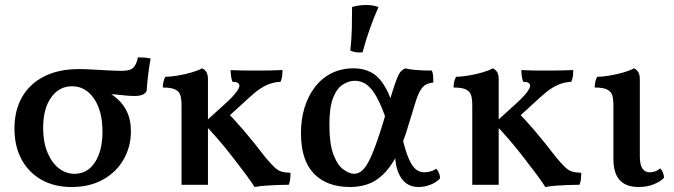

<svg xmlns="http://www.w3.org/2000/svg" viewBox="-20 -741 2705 770"><path d="M267 9Q198 9 146.5 -20Q95 -49 66.5 -101.5Q38 -154 38 -226Q38 -299 69 -352.5Q100 -406 158 -435Q216 -464 298 -464Q322 -464 353.5 -462Q385 -460 416.5 -458.5Q448 -457 470 -457Q503 -457 515.5 -470.5Q528 -484 533 -511Q545 -511 559.5 -510Q574 -509 584 -506Q578 -474 574 -439.5Q570 -405 568 -376Q562 -365 550 -360.5Q538 -356 519 -356Q498 -356 469 -359.5Q440 -363 398 -365L401 -378Q431 -363 454.5 -341Q478 -319 491.5 -288Q505 -257 505 -214Q505 -153 476 -102Q447 -51 393.5 -21Q340 9 267 9ZM279 -44Q331 -44 361 -90.5Q391 -137 391 -213Q391 -296 357 -345.5Q323 -395 269 -395Q217 -395 185 -350Q153 -305 153 -228Q153 -172 170 -130.5Q187 -89 215.5 -66.5Q244 -44 279 -44Z M1113 -460Q1113 -448 1111.5 -435.5Q1110 -423 1105 -413Q1085 -412 1066 -406Q1047 -400 1027 -387.5Q1007 -375 982 -352L879 -258L880 -302Q919 -263 957.5 -218Q996 -173 1046 -108Q1068 -82 1081.5 -69.5Q1095 -57 1108.5 -53Q1122 -49 1145 -48Q1145 -33 1143.5 -21Q1142 -9 1138 0Q1114 0 1090.5 1Q1067 2 1045 3.5Q1023 5 1001 9Q988 -12 964 -44Q940 -76 911 -113.5Q882 -151 852 -185.5Q822 -220 796 -246L881 -323Q913 -352 926.5 -370Q940 -388 940 -397Q940 -405 933 -409Q926 -413 912 -413Q908 -425 906.5 -436.5Q905 -448 905 -460Q925 -459 945 -458.5Q965 -458 984 -458Q1003 -458 1019 -458Q1038 -458 1062.5 -458.5Q1087 -459 1113 -460ZM814 -295V0H708V-295ZM790 -467Q800 -463 807 -453Q814 -443 814 -423V-285H708V-319Q708 -343 703.5 -358.5Q699 -374 683 -382Q667 -390 633 -390Q633 -402 635.5 -413Q638 -424 643 -433Q663 -433 693 -438Q723 -443 750 -451Q777 -459 790 -467Z M1384 9Q1291 9 1239 -44.5Q1187 -98 1187 -207Q1187 -263 1201.5 -310Q1216 -357 1243.5 -392.5Q1271 -428 1310 -447.5Q1349 -467 1399 -467Q1438 -467 1469 -450.5Q1500 -434 1525 -391.5Q1550 -349 1571 -269L1530 -258Q1510 -317 1490.5 -352Q1471 -387 1450 -402Q1429 -417 1403 -417Q1379 -417 1355 -402Q1331 -387 1316 -349Q1301 -311 1301 -240Q1301 -165 1317 -122Q1333 -79 1357 -61.5Q1381 -44 1400 -44Q1421 -44 1438 -62.5Q1455 -81 1473.5 -125.5Q1492 -170 1516 -248Q1538 -322 1551 -364.5Q1564 -407 1572.5 -427.5Q1581 -448 1588.5 -455.5Q1596 -463 1606 -467Q1623 -462 1652 -460Q1681 -458 1712 -458Q1716 -449 1717 -437Q1718 -425 1718 -410Q1699 -408 1687 -401Q1675 -394 1665 -377Q1655 -360 1645 -327Q1635 -294 1618 -239Q1596 -163 1570 -115Q1544 -67 1514.5 -39.5Q1485 -12 1452.5 -1.5Q1420 9 1384 9ZM1658 9Q1614 9 1589.5 -26.5Q1565 -62 1564 -127L1592 -195Q1606 -134 1620 -103Q1634 -72 1649 -61Q1664 -50 1682 -50Q1707 -50 1730 -64Q1744 -48 1745 -26Q1731 -10 1707 -0.5Q1683 9 1658 9ZM1434 -531Q1419 -530 1407.5 -531.5Q1396 -533 1385 -538Q1390 -583 1391 -628Q1392 -673 1392 -713Q1406 -717 1420 -719Q1434 -721 1447 -721Q1476 -721 1498 -713Q1479 -670 1463.5 -626.5Q1448 -583 1434 -531Z M2279 -460Q2279 -448 2277.5 -435.5Q2276 -423 2271 -413Q2251 -412 2232 -406Q2213 -400 2193 -387.5Q2173 -375 2148 -352L2045 -258L2046 -302Q2085 -263 2123.5 -218Q2162 -173 2212 -108Q2234 -82 2247.5 -69.5Q2261 -57 2274.5 -53Q2288 -49 2311 -48Q2311 -33 2309.5 -21Q2308 -9 2304 0Q2280 0 2256.5 1Q2233 2 2211 3.5Q2189 5 2167 9Q2154 -12 2130 -44Q2106 -76 2077 -113.5Q2048 -151 2018 -185.5Q1988 -220 1962 -246L2047 -323Q2079 -352 2092.5 -370Q2106 -388 2106 -397Q2106 -405 2099 -409Q2092 -413 2078 -413Q2074 -425 2072.5 -436.5Q2071 -448 2071 -460Q2091 -459 2111 -458.5Q2131 -458 2150 -458Q2169 -458 2185 -458Q2204 -458 2228.5 -458.5Q2253 -459 2279 -460ZM1980 -295V0H1874V-295ZM1956 -467Q1966 -463 1973 -453Q1980 -443 1980 -423V-285H1874V-319Q1874 -343 1869.5 -358.5Q1865 -374 1849 -382Q1833 -390 1799 -390Q1799 -402 1801.5 -413Q1804 -424 1809 -433Q1829 -433 1859 -438Q1889 -443 1916 -451Q1943 -459 1956 -467Z M2541 9Q2491 9 2465.5 -18.5Q2440 -46 2440 -105V-319Q2440 -343 2435.5 -358.5Q2431 -374 2415 -382Q2399 -390 2365 -390Q2365 -402 2367.5 -413Q2370 -424 2375 -433Q2395 -433 2425 -438Q2455 -443 2482 -451Q2509 -459 2522 -467Q2532 -463 2539 -453Q2546 -443 2546 -423V-115Q2546 -81 2556 -65.5Q2566 -50 2586 -50Q2595 -50 2606.5 -53.5Q2618 -57 2628 -66Q2642 -50 2643 -28Q2629 -13 2602 -2Q2575 9 2541 9Z"/></svg>

Font: Vollkorn Medium
Style: Regular
Weight: 500
Designer: Friedrich Althausen
Foundry: Friedrich Althausen
Version: Version 5.000